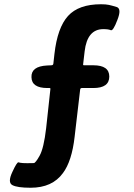

<svg xmlns="http://www.w3.org/2000/svg" viewBox="-20 -774 629 903"><path d="M124 109Q61 109 38 96.5Q15 84 38 35Q60 -13 67 -10.5Q74 -8 88.5 -7Q103 -6 139 -7Q147 -7 166.5 -42Q186 -77 197 -171L217 -355Q218 -360 213 -360H203Q129 -360 128 -411Q126 -462 201 -466L222 -467Q230 -467 231 -475L236 -520Q250 -644 300 -699Q350 -754 455 -754Q478 -754 492 -751Q506 -748 529 -741Q553 -733 532 -680Q512 -627 501 -632Q490 -637 466 -637Q390 -637 378 -532L371 -472Q370 -467 375 -467H419Q494 -467 494 -414Q494 -360 419 -360H365Q358 -360 357 -353L331 -131Q318 -16 276 40Q226 109 124 109Z"/></svg>

Font: Resource Han Rounded KR
Style: Bold
Weight: 700
Designer: Cyano Hao (round all glyphs); Ryoko NISHIZUKA 西塚涼子 (kana, bopomofo & ideographs); Paul D. Hunt (Latin, Greek & Cyrillic)
Foundry: Cyano Hao
Version: 0.990